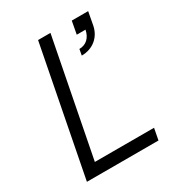

<svg xmlns="http://www.w3.org/2000/svg" viewBox="-169 -806 841 913"><g transform="rotate(-30 252.0 -350.0)"><path d="M326 -565 320 -532C381 -532 428 -570 439 -630L452 -700H362L349 -630H397C389 -589 363 -565 326 -565ZM41 0H434L446 -63H121L245 -700H177Z"/></g></svg>

Font: Uncut Sans Book Italic
Style: Regular
Weight: 350
Italic angle: -11°
Designer: Kasper Nordkvist
Foundry: UNCUT.wtf
Version: Version 1.304;Glyphs 3.2 (3246)